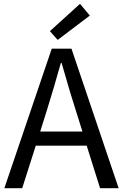

<svg xmlns="http://www.w3.org/2000/svg" viewBox="-20 -989 646 1009"><path d="M452.1 -907.2 283.2 -779.3 242.2 -825.2 400.4 -968.8ZM191.4 -297.9H413.1L377.9 -410.2Q354.5 -480.5 303.7 -658.2H299.8Q265.6 -535.2 226.6 -410.2ZM505.9 0 435.5 -223.6H168L96.7 0H2.9L252 -733.4H355.5L603.5 0Z"/></svg>

Font: Gen Shin Gothic Regular
Style: Regular
Weight: 400
Designer: [Source Han Sans]
Ryoko NISHIZUKA  (kana & ideographs); Paul D. Hunt (Latin, Greek & Cyrillic); Wenlong ZHANG  (bopomofo
Version: Version 1.002.20150607